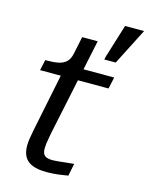

<svg xmlns="http://www.w3.org/2000/svg" viewBox="-120 -875 742 956"><g transform="rotate(15 251.0 -397.0)"><path d="M214 5Q170 5 142 -6Q114 -17 100.5 -39.5Q87 -62 87 -98Q87 -114 90 -134Q93 -154 97.5 -176Q102 -198 106 -218L168 -522L217 -537H418L405 -477H52L64 -532H75Q108 -532 132 -537Q156 -542 171.5 -556.5Q187 -571 193 -599L212 -690H292L186 -186Q184 -173 181 -158Q178 -143 176.5 -129.5Q175 -116 175 -106Q175 -80 187.5 -70Q200 -60 226 -60Q239 -60 259.5 -62Q280 -64 301.5 -66.5Q323 -69 337 -70L324 -6Q302 -2 273.5 1.5Q245 5 214 5ZM406 -611 502 -799H404L351 -628L347 -611Z"/></g></svg>

Font: Roboto Serif
Style: Italic
Weight: 400
Italic angle: -10°
Designer: Greg Gazdowicz
Foundry: Commercial Type
Version: Version 1.008